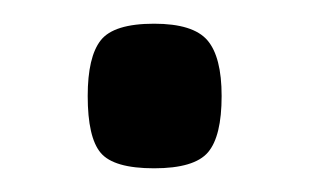

<svg xmlns="http://www.w3.org/2000/svg" viewBox="-20 -315 261 162"><path d="M110 -295Q143 -295 155 -281Q167 -267 167 -234Q167 -200 155.5 -186.5Q144 -173 110 -173Q76 -173 65 -186Q54 -199 54 -234Q54 -267 65 -281Q76 -295 110 -295Z"/></svg>

Font: Changa Light
Style: Regular
Weight: 300
Designer: Eduardo Rodriguez Tunni
Foundry: Eduardo Rodriguez Tunni
Version: Version 2.002; ttfautohint (v1.5) -l 8 -r 50 -G 110 -x 14 -H